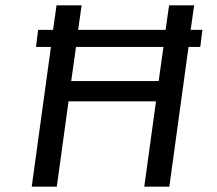

<svg xmlns="http://www.w3.org/2000/svg" viewBox="-20 -700 813 720"><path d="M115 -524H171L99 0H193L237 -320H565L521 0H615L687 -524H731L739 -588H695L708 -680H614L601 -588H273L286 -680H192L179 -588H123ZM247 -396 265 -524H593L575 -396Z"/></svg>

Font: Ronzino Oblique
Style: Italic
Weight: 400
Italic angle: -8°
Designer: Nunzio Mazzaferro
Foundry: Collletttivo
Version: Version 1.000;Glyphs 3.3 (3337)